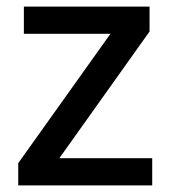

<svg xmlns="http://www.w3.org/2000/svg" viewBox="-20 -559 515 579"><path d="M439 0H35V-67L313 -457H52V-539H431V-464L159 -82H439Z"/></svg>

Font: Noto Sans Gurmukhi Medium
Style: Regular
Weight: 500
Designer: Jelle Bosma - Monotype Design Team
Foundry: Monotype Imaging Inc.
Version: Version 2.004; ttfautohint (v1.8.4.7-5d5b)